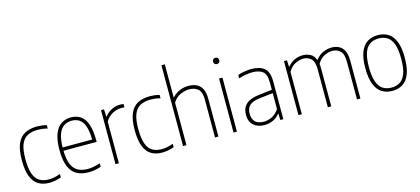

<svg xmlns="http://www.w3.org/2000/svg" viewBox="-63 -1327 4053 1854"><g transform="rotate(-15 1963.0 -399.5)"><path d="M251.5 9Q187 9 141.8 -18.5Q96.5 -46 72.8 -107.2Q49 -168.5 49 -270Q49 -371.5 74.8 -432.5Q100.5 -493.5 150.8 -520.8Q201 -548 274.5 -548Q297 -548 321.8 -545Q346.5 -542 370 -535.5V-501.5Q344 -508.5 319.5 -511.8Q295 -515 276 -515Q212 -515 169.5 -492.8Q127 -470.5 106 -417.5Q85 -364.5 85 -272Q85 -178.5 104.2 -124.2Q123.5 -70 161.5 -47Q199.5 -24 255.5 -24Q279.5 -24 307.5 -29.2Q335.5 -34.5 370 -47V-13Q310 9 251.5 9Z M643.5 9Q573.5 9 525 -18.5Q476.5 -46 451 -107.2Q425.5 -168.5 425.5 -270Q425.5 -371 449.5 -432Q473.5 -493 515.8 -520.5Q558 -548 613 -548Q668 -548 708.5 -520.8Q749 -493.5 771 -432.5Q793 -371.5 793 -270V-255H461.5Q463 -169 484.5 -118.2Q506 -67.5 546.8 -45.8Q587.5 -24 645.5 -24Q697 -24 768.5 -47V-13Q734 -1 703.5 4Q673 9 643.5 9ZM612.5 -515Q569.5 -515 536 -494.2Q502.5 -473.5 482.8 -424Q463 -374.5 461.5 -288H757Q755.5 -374.5 737.5 -424Q719.5 -473.5 687.5 -494.2Q655.5 -515 612.5 -515Z M913 0V-540H943L946 -467H950Q978.5 -504.5 1019.8 -524.2Q1061 -544 1104 -544Q1123 -544 1138.5 -541.5V-507.5Q1129.5 -508.5 1121.8 -508.8Q1114 -509 1103.5 -509Q1061.5 -509 1017.5 -485.8Q973.5 -462.5 947 -416V0Z M1379.5 9Q1315 9 1269.8 -18.5Q1224.5 -46 1200.8 -107.2Q1177 -168.5 1177 -270Q1177 -371.5 1202.8 -432.5Q1228.5 -493.5 1278.8 -520.8Q1329 -548 1402.5 -548Q1425 -548 1449.8 -545Q1474.5 -542 1498 -535.5V-501.5Q1472 -508.5 1447.5 -511.8Q1423 -515 1404 -515Q1340 -515 1297.5 -492.8Q1255 -470.5 1234 -417.5Q1213 -364.5 1213 -272Q1213 -178.5 1232.2 -124.2Q1251.5 -70 1289.5 -47Q1327.5 -24 1383.5 -24Q1407.5 -24 1435.5 -29.2Q1463.5 -34.5 1498 -47V-13Q1438 9 1379.5 9Z M1588.5 0V-808H1622.5V-477.5H1625.5Q1658.5 -513.5 1700.2 -530.8Q1742 -548 1788 -548Q1832.5 -548 1867.2 -532.2Q1902 -516.5 1922 -479Q1942 -441.5 1942 -377.5V0H1908V-378.5Q1908 -455.5 1874.2 -484.8Q1840.5 -514 1786 -514Q1746.5 -514 1700.2 -494.5Q1654 -475 1622.5 -425.5V0Z M2093 0V-540H2127V0ZM2110 -680Q2096.5 -680 2087.8 -688.5Q2079 -697 2079 -711Q2079 -725.5 2087.8 -734.2Q2096.5 -743 2110 -743Q2123.5 -743 2132.2 -734.2Q2141 -725.5 2141 -711Q2141 -697 2132.2 -688.5Q2123.5 -680 2110 -680Z M2402.5 8Q2335 8 2294 -28.5Q2253 -65 2253 -133.5Q2253 -201.5 2294.8 -239.5Q2336.5 -277.5 2425 -287.5L2557 -303V-375.5Q2557 -458.5 2520.5 -486.8Q2484 -515 2417 -515Q2388.5 -515 2353 -509.2Q2317.5 -503.5 2281 -491V-525Q2310 -536 2347.2 -542Q2384.5 -548 2417.5 -548Q2500 -548 2545.5 -510.8Q2591 -473.5 2591 -375V0H2561L2558 -62.5H2554Q2527.5 -28.5 2488 -10.2Q2448.5 8 2402.5 8ZM2290 -137Q2290 -25 2405 -25Q2444 -25 2484.5 -44Q2525 -63 2557 -110.5V-269.5L2424 -254.5Q2353.5 -247 2321.8 -217.8Q2290 -188.5 2290 -137Z M2742 0V-540H2772L2775 -476H2779Q2810 -513 2849 -530.5Q2888 -548 2929.5 -548Q2972.5 -548 3006.2 -529.8Q3040 -511.5 3056.5 -466.5Q3093.5 -513 3136.2 -530.5Q3179 -548 3217.5 -548Q3258 -548 3290.5 -532.2Q3323 -516.5 3342.2 -479Q3361.5 -441.5 3361.5 -377.5V0H3327.5V-377Q3327.5 -455 3295.5 -485Q3263.5 -515 3215 -515Q3182 -515 3139.5 -496Q3097 -477 3067 -424.5Q3070 -403 3070 -377.5V0H3036V-377Q3036 -455 3005 -485Q2974 -515 2926 -515Q2890.5 -515 2848 -494.8Q2805.5 -474.5 2776 -423V0Z M3680.5 9Q3621.5 9 3577 -18.5Q3532.5 -46 3507.8 -107.5Q3483 -169 3483 -270Q3483 -370.5 3507.5 -431.8Q3532 -493 3576.5 -520.5Q3621 -548 3680.5 -548Q3739.5 -548 3783.8 -520.8Q3828 -493.5 3852.8 -432.2Q3877.5 -371 3877.5 -270Q3877.5 -169.5 3853 -108Q3828.5 -46.5 3784.2 -18.8Q3740 9 3680.5 9ZM3680.5 -24Q3729.5 -24 3765.5 -46.5Q3801.5 -69 3821.5 -122.2Q3841.5 -175.5 3841.5 -268.5Q3841.5 -362.5 3821.5 -416.5Q3801.5 -470.5 3765.5 -492.8Q3729.5 -515 3680.5 -515Q3631.5 -515 3595.2 -492.8Q3559 -470.5 3539 -417.5Q3519 -364.5 3519 -272Q3519 -177.5 3539 -123.2Q3559 -69 3595.2 -46.5Q3631.5 -24 3680.5 -24Z"/></g></svg>

Font: Encode Sans SmCnd Th
Style: Regular
Weight: 100
Width: 4
Designer: Multiple Designers
Foundry: Impallari Type
Version: Version 3.002; ttfautohint (v1.8.3) -l 8 -r 50 -G 200 -x 14 